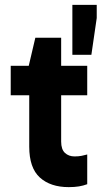

<svg xmlns="http://www.w3.org/2000/svg" viewBox="-20 -759 425 788"><path d="M262 9Q187 9 143.5 -30.5Q100 -70 100 -157V-483L98 -489L125 -604H231V-178Q231 -146 246.5 -131.5Q262 -117 286 -117Q302 -117 315 -119.5Q328 -122 338 -125V-3Q322 3 304 6Q286 9 262 9ZM24 -368V-489H338V-368ZM377 -739V-685L355 -534H277V-739Z"/></svg>

Font: Gabarito SemiBold
Style: Regular
Weight: 600
Designer: Leandro Assis / Alvaro Franca / Felipe Casaprima
Foundry: Naipe Foundry
Version: Version 1.000